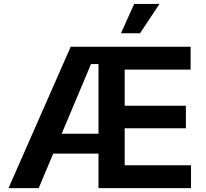

<svg xmlns="http://www.w3.org/2000/svg" viewBox="-20 -968 1059 988"><path d="M23.9 0H179.2L253.9 -177.7H486.8V0H962.9V-117.7H621.6V-308.1H936.5V-423.8H621.6V-609.9H960.9V-727.5H343.8ZM602.5 -796.9H700.7L800.8 -947.8H670.4ZM297.4 -279.8 448.2 -638.2H486.8V-279.8Z"/></svg>

Font: Raveo SemiBold
Style: Regular
Weight: 600
Designer: Jakub Foglar, Rasmus Andersson (Inter)
Foundry: Jakubfoglar.com
Version: Version 1.100;Glyphs 3.2.3 (3260)